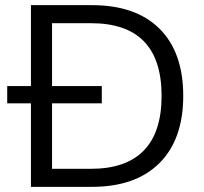

<svg xmlns="http://www.w3.org/2000/svg" viewBox="-20 -725 792 745"><path d="M691 -353Q691 -184 598.5 -92Q506 0 337 0H100V-324H8V-391H100V-705H337Q507 -705 599 -613.5Q691 -522 691 -353ZM607 -353Q607 -635 333 -635H182V-391H375V-324H182V-70H333Q469 -70 538 -141Q607 -212 607 -353Z"/></svg>

Font: wassup Sans
Style: Regular
Weight: 400
Version: Version 2.001